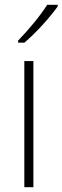

<svg xmlns="http://www.w3.org/2000/svg" viewBox="-20 -785 262 805"><path d="M222 -758V-765H178C149 -719 99 -659 56 -615V-606H82C130 -646 190 -713 222 -758ZM120 0V-529H82V0Z"/></svg>

Font: Noto Sans Thai SemCond ExtLt
Style: Regular
Weight: 200
Width: 4
Designer: Monotype Design Team
Foundry: Monotype Imaging Inc.
Version: Version 2.002